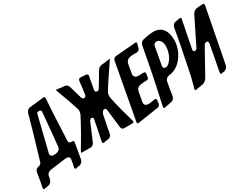

<svg xmlns="http://www.w3.org/2000/svg" viewBox="-99 -1327 2573 1999"><g transform="rotate(-30 1187.5 -327.0)"><path d="M432 70H430C452 65 469 47 474 22C485 -40 496 -101 506 -163L507 -166C507 -167 507 -168 507 -168C507 -178 502 -185 492 -185H482C459 -185 448 -194 448 -213V-217C451 -270 453 -320 455 -370C460 -479 464 -585 474 -705V-711C474 -726 467 -733 459 -733C457 -733 454 -733 451 -732C424 -728 396 -724 368 -722C354 -720 340 -719 327 -717L286 -713C264 -711 246 -694 239 -671C208 -557 175 -446 142 -335C126 -279 109 -223 92 -165C87 -148 74 -137 52 -133C30 -131 14 -114 10 -91C4 -56 -3 -19 -9 21C-12 33 -14 43 -15 51L-20 74C-21 78 -21 81 -21 84C-21 92 -17 98 -10 98C-8 98 -5 97 -1 97C4 96 9 95 16 94L29 92C33 92 38 91 44 89C66 85 84 67 89 42L92 33C94 24 96 16 98 3C102 -20 123 -37 148 -41L340 -66H347C374 -66 387 -55 387 -33C387 -30 386 -26 385 -22C382 -9 380 4 378 18C375 30 373 43 370 56C369 59 369 62 369 65C369 73 373 80 379 80C380 80 383 79 386 78ZM257 -158H251C226 -158 214 -174 214 -190C214 -193 215 -197 216 -202C250 -339 284 -477 317 -614C321 -627 330 -633 345 -633H347C364 -633 372 -626 372 -611C370 -584 361 -487 351 -383C345 -323 339 -261 334 -207C330 -182 311 -165 285 -161Z M1059 -382V-381C1058 -388 1057 -395 1057 -402C1057 -411 1059 -431 1071 -451C1079 -463 1086 -476 1094 -488L1144 -565L1253 -726C1256 -731 1258 -735 1258 -738C1258 -737 1258 -736 1257 -735H1251C1232 -733 1213 -730 1194 -727L1155 -723C1133 -721 1112 -707 1100 -687C1085 -661 1070 -636 1055 -610L1003 -524V-525C997 -513 989 -507 978 -507C971 -507 953 -507 953 -531C953 -534 953 -538 955 -542L954 -541C961 -579 968 -617 974 -655L981 -685C981 -686 981 -687 981 -687L982 -692C982 -705 974 -713 961 -715H958C953 -715 948 -716 945 -716L924 -717C916 -719 909 -719 902 -719H892C880 -719 869 -709 867 -691C864 -652 858 -612 852 -572C851 -562 849 -551 848 -540C844 -522 835 -513 822 -513C810 -513 801 -521 796 -537L753 -685C748 -706 731 -722 712 -724L675 -727L620 -735C618 -735 616 -735 614 -735C611 -735 611 -732 611 -729C611 -726 611 -722 613 -718C632 -666 651 -614 671 -561L707 -451C710 -443 711 -434 711 -425C711 -419 711 -402 701 -381L662 -307L607 -208L515 -51C512 -46 511 -42 511 -38C511 -37 511 -34 518 -34H521C531 -34 537 -34 542 -35C545 -35 548 -35 550 -35C555 -35 560 -35 565 -34H622C641 -34 659 -47 668 -67L756 -274C762 -288 771 -296 782 -296C796 -296 802 -290 802 -279C802 -276 802 -271 800 -263V-264L773 -126L753 -30C753 -27 753 -24 753 -21C753 -9 758 -9 768 -9L829 -19C848 -22 863 -38 867 -60C870 -78 874 -97 877 -116L907 -266C912 -283 924 -309 944 -309C959 -309 966 -301 967 -286C975 -213 984 -139 993 -66C995 -46 1008 -34 1026 -34H1126C1139 -34 1143 -42 1143 -49C1143 -53 1142 -56 1141 -59L1099 -211L1074 -310Z M1434 -44C1452 -47 1464 -63 1467 -84L1469 -113C1469 -126 1467 -136 1457 -136L1452 -135H1449L1381 -125C1347 -125 1325 -132 1325 -170L1326 -174V-176L1347 -290C1355 -334 1392 -345 1431 -345C1435 -346 1440 -347 1446 -347H1471C1473 -347 1475 -347 1478 -348C1493 -349 1501 -357 1503 -371L1509 -410C1509 -425 1505 -434 1492 -434H1462C1459 -434 1457 -434 1454 -433L1431 -432C1399 -432 1377 -444 1377 -476C1377 -482 1377 -487 1379 -491L1378 -489C1385 -525 1392 -561 1398 -597C1410 -645 1451 -649 1491 -651H1537C1554 -652 1568 -666 1574 -686H1573C1576 -699 1579 -711 1582 -723L1583 -726V-725C1584 -729 1585 -732 1585 -736C1585 -745 1577 -747 1569 -747L1326 -727H1327C1306 -725 1294 -712 1290 -689C1249 -469 1208 -247 1168 -26C1167 -25 1167 -22 1167 -18C1167 -10 1170 -6 1176 -5L1181 -6H1184Z M1587 -25C1608 -29 1625 -48 1629 -72L1635 -108V-107C1638 -131 1642 -157 1648 -186L1657 -235C1661 -258 1683 -273 1710 -278C1843 -288 1937 -443 1937 -568C1937 -668 1899 -752 1787 -752C1761 -752 1733 -749 1703 -742L1660 -733C1640 -727 1622 -707 1619 -681L1609 -630C1589 -515 1560 -369 1537 -261L1487 -31C1486 -25 1485 -22 1485 -21C1485 -13 1489 -7 1495 -7C1498 -7 1501 -8 1503 -8ZM1710 -509 1728 -612V-611C1732 -636 1745 -648 1770 -648C1781 -648 1790 -645 1795 -639L1791 -641C1800 -636 1806 -631 1809 -627L1807 -629C1822 -612 1829 -589 1829 -560C1829 -495 1802 -413 1743 -373L1746 -375C1740 -369 1731 -366 1720 -366C1690 -366 1689 -382 1689 -399L1690 -402V-404Z M2394 -716C2395 -720 2396 -723 2396 -726C2396 -736 2391 -744 2380 -744H2374L2308 -739C2285 -736 2263 -721 2251 -697C2200 -595 2150 -492 2099 -390C2091 -373 2082 -364 2073 -362H2072C2071 -362 2071 -362 2071 -362C2071 -362 2072 -362 2073 -362L2074 -363H2073C2072 -362 2071 -362 2071 -362H2070C2060 -362 2047 -366 2047 -381C2047 -387 2049 -394 2051 -404L2112 -712C2113 -716 2114 -720 2114 -723C2114 -736 2107 -736 2096 -736L2043 -727C2022 -724 2006 -706 2001 -682C1989 -613 1976 -544 1963 -475L1898 -155L1871 -50L1863 -26V-27C1862 -23 1862 -19 1862 -16C1862 -10 1864 -5 1869 -5C1871 -5 1874 -6 1877 -6L1959 -20C1982 -24 2006 -42 2019 -66C2073 -163 2127 -261 2181 -358C2191 -375 2202 -384 2214 -384C2225 -384 2236 -382 2236 -362C2236 -357 2235 -351 2234 -343L2177 -41C2177 -38 2177 -35 2177 -32C2177 -23 2180 -18 2185 -18C2186 -18 2188 -19 2192 -20L2226 -26C2247 -31 2265 -51 2270 -75Z"/></g></svg>

Font: Bangerz
Style: Regular
Weight: 400
Designer: vernon adams
Foundry: Vernon Adams
Version: Version 2.10;December 28, 2023;FontCreator 13.0.0.2683 64-bi